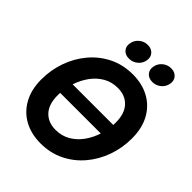

<svg xmlns="http://www.w3.org/2000/svg" viewBox="-257 -1098 1263 1263"><g transform="rotate(45 374.0 -467.0)"><path d="M336.9 11.7Q249.5 11.7 183.3 -24.7Q117.2 -61 80.1 -128.9Q43 -196.8 43 -290Q43 -378.4 71.8 -459.2Q100.6 -540 153.8 -603Q207 -666 281 -702.6Q355 -739.3 446.3 -739.3Q533.7 -739.3 599.9 -702.9Q666 -666.5 702.9 -598.9Q739.7 -531.2 739.7 -437Q739.7 -347.7 710.7 -266.8Q681.6 -186 628.2 -123.3Q574.7 -60.5 500.7 -24.4Q426.8 11.7 336.9 11.7ZM211.9 -412.6H589.8Q590.3 -424.3 590.3 -436Q590.3 -519 549.3 -562.7Q508.3 -606.4 439.5 -606.4Q382.3 -606.4 337.2 -580.1Q292 -553.7 260.5 -509.5Q229 -465.3 211.9 -412.6ZM343.8 -121.1Q401.4 -121.1 446.3 -147.5Q491.2 -173.8 522.7 -217.8Q554.2 -261.7 571.3 -314.9H193.4Q192.9 -302.7 192.9 -291Q192.9 -208.5 233.6 -164.8Q274.4 -121.1 343.8 -121.1ZM571.3 -793.9Q537.1 -793.9 518.1 -815.4Q499 -836.9 504.9 -869.6Q510.3 -902.3 536.1 -924.1Q562 -945.8 596.2 -945.8Q629.9 -945.8 649.2 -924.1Q668.5 -902.3 662.6 -869.6Q657.2 -836.9 631.1 -815.4Q605 -793.9 571.3 -793.9ZM353.5 -793.9Q319.3 -793.9 300.5 -815.4Q281.7 -836.9 287.6 -869.6Q293 -902.3 318.8 -924.1Q344.7 -945.8 378.4 -945.8Q412.6 -945.8 431.9 -924.1Q451.2 -902.3 445.3 -869.6Q439.9 -836.9 413.8 -815.4Q387.7 -793.9 353.5 -793.9Z"/></g></svg>

Font: Inter Display
Style: Bold Italic
Weight: 700
Italic angle: -9.39999°
Designer: Rasmus Andersson
Foundry: rsms
Version: Version 4.000;git-a52131595